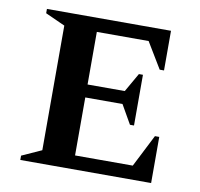

<svg xmlns="http://www.w3.org/2000/svg" viewBox="-67 -631 731 701"><g transform="rotate(10 298.0 -280.0)"><path d="M52 0V-16L125 -49V-511L52 -544V-560H512V-413H496L438 -509H246V-314H384L424 -384H439V-196H424L384 -266H246V-51H460L521 -171H537V0Z"/></g></svg>

Font: Spectral SC SemiBold
Style: Regular
Weight: 600
Designer: Jean-Baptiste Levee
Foundry: Production Type
Version: Version 2.001